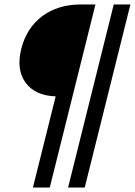

<svg xmlns="http://www.w3.org/2000/svg" viewBox="-20 -695 608 865"><path d="M128.3 150 230.8 -260.8Q137.5 -264.2 95 -322.9Q52.5 -381.7 75.8 -475Q100 -570 170.8 -622.5Q241.7 -675 345.8 -675H410L204.2 150ZM286.7 150 492.5 -675H567.5L361.7 150Z"/></svg>

Font: Funnel Sans
Style: Italic
Weight: 400
Italic angle: -14.036°
Version: Version 1.000; Beta; Release 5; Build 24; ttfautohint (v1.8.